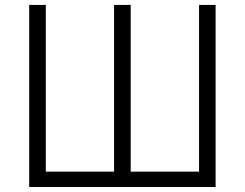

<svg xmlns="http://www.w3.org/2000/svg" viewBox="-20 -747 978 767"><path d="M163 -727.3V-61.4H435.7V-727.3H502.1V-61.4H775.2V-727.3H841.3V0H96.6V-727.3Z"/></svg>

Font: Inter P Light
Style: Regular
Weight: 300
Designer: Rasmus Andersson
Foundry: rsms
Version: Version 3.018;git-588b23468